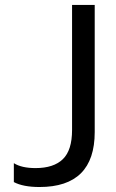

<svg xmlns="http://www.w3.org/2000/svg" viewBox="-20 -749 470 778"><path d="M140.1 8.8Q73.7 8.8 36.1 -11.2V-87.9Q67.4 -67.9 124 -67.9Q197.3 -67.9 234.6 -104Q272 -140.1 272 -222.2V-729H363.8V-213.9Q363.8 8.8 140.1 8.8Z"/></svg>

Font: Lumene Sans Expanded
Style: Regular
Weight: 400
Width: 7
Designer: Deni Anggara
Version: Version 1.003;Glyphs 3.1.2 (3151)